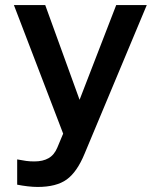

<svg xmlns="http://www.w3.org/2000/svg" viewBox="-20 -521 640 760"><path d="M129 219Q111 219 89.5 216.5Q68 214 48 210V110Q69 114 83.5 116Q98 118 116 118Q150 118 172.5 105Q195 92 207 63L230 8L35 -501H159L295 -126L440 -501H561L315 87Q285 160 244 189.5Q203 219 129 219Z"/></svg>

Font: Red Hat Mono Medium
Style: Regular
Weight: 500
Monospace: yes
Designer: Pentagram, MCKL
Foundry: Pentagram, MCKL
Version: Version 1.023; ttfautohint (v1.8.3)